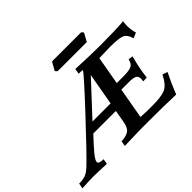

<svg xmlns="http://www.w3.org/2000/svg" viewBox="-222 -1183 1498 1498"><g transform="rotate(-45 527.5 -434.0)"><path d="M566.9 -313 613.8 -578.1 366.7 -313ZM977.5 0Q839.4 -4.9 677.2 -4.9L575.2 -4.4L410.6 0L418.5 -43.9Q464.4 -43.9 495.1 -62Q525.9 -80.1 535.6 -135.3L554.2 -242.2H305.2Q236.3 -168.9 203.6 -129.6Q170.9 -90.3 167.5 -70.8L167 -65.4Q167 -43.9 220.2 -43.9L212.9 0Q102.1 -4.9 65.9 -4.9Q34.2 -4.9 -57.6 0L-48.8 -43.9Q-4.4 -43.9 22.7 -54.7Q49.8 -65.4 79.6 -93.3Q147 -155.3 370.8 -395Q594.7 -634.8 596.7 -648.4Q596.7 -652.8 554.2 -653.3L562 -697.3Q741.7 -689.5 830.1 -689.5Q989.3 -689.5 1088.9 -697.3Q1085 -672.4 1085 -648.4Q1085 -604.5 1097.7 -564L1053.2 -545.4Q1037.1 -601.1 1002.9 -614.5Q968.8 -627.9 877 -627.9Q842.8 -627.9 754.4 -625L712.9 -391.1H795.4Q850.6 -392.1 875.7 -404.1Q900.9 -416 909.2 -456.5L947.3 -451.7Q927.7 -376 921.4 -340.8Q915 -305.7 909.2 -256.8L868.7 -253.9Q871.1 -268.1 871.1 -279.3Q871.1 -310.5 852.5 -319.3Q830.6 -329.6 789.1 -329.6H702.1L656.7 -73.2Q708 -69.3 781.2 -69.3Q883.3 -69.3 928 -88.6Q972.7 -107.9 1012.7 -186.5L1054.2 -172.4Q1007.3 -77.1 977.5 0ZM773.9 -782.7H452.1L436.5 -799.3L475.1 -867.7H796.9L811.5 -851.1Z"/></g></svg>

Font: Kelvinch
Style: Bold Italic
Weight: 700
Italic angle: -10°
Designer: Paul James Miller
Foundry: High-Logic / Made with FontCreator
Version: Version 3.30 September 23, 2016